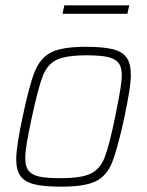

<svg xmlns="http://www.w3.org/2000/svg" viewBox="-20 -694 553 722"><path d="M41 -95Q41 -142 65 -254Q90 -374 111 -425.5Q132 -477 173.5 -497.5Q215 -518 302 -518Q368 -518 404 -509Q440 -500 456 -477.5Q472 -455 472 -413Q472 -388 466.5 -352.5Q461 -317 448 -254Q422 -134 401.5 -83Q381 -32 339.5 -12Q298 8 211 8Q145 8 109 -1Q73 -10 57 -32Q41 -54 41 -95ZM413 -254Q417 -272 418 -280Q438 -377 438 -410Q438 -441 426 -457Q414 -473 386 -479.5Q358 -486 306 -486Q228 -486 193 -469Q158 -452 141 -408.5Q124 -365 100 -254Q87 -193 81 -158Q75 -123 75 -99Q75 -68 87.5 -52Q100 -36 127.5 -30Q155 -24 207 -24Q286 -24 321 -41Q356 -58 373 -100.5Q390 -143 413 -254ZM215 -642 222 -674H466L459 -642Z"/></svg>

Font: Saira Semi Condensed Thin
Style: Italic
Weight: 100
Width: 4
Italic angle: -12°
Designer: Hector Gatti with collaboration of the Omnibus-Type team
Foundry: Omnibus-Type
Version: Version 1.001; ttfautohint (v1.8)